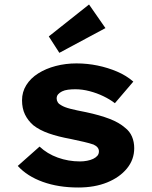

<svg xmlns="http://www.w3.org/2000/svg" viewBox="-20 -824 674 854"><path d="M328 10Q240 10 170.5 -15Q101 -40 59 -86L156 -172Q190 -140 237 -123Q284 -106 336 -106Q352 -106 367.5 -109Q383 -112 394.5 -117.5Q406 -123 413 -131Q420 -139 420 -151Q420 -170 396 -181Q379 -187 353 -193Q327 -199 294 -206Q239 -216 197.5 -230.5Q156 -245 128 -267Q104 -288 91 -315Q78 -342 78 -378Q78 -415 97 -445.5Q116 -476 150 -497.5Q184 -519 228 -530.5Q272 -542 320 -542Q368 -542 414 -532.5Q460 -523 501 -505.5Q542 -488 573 -461L491 -365Q469 -382 440 -396Q411 -410 378.5 -418.5Q346 -427 315 -427Q298 -427 282.5 -425Q267 -423 256 -417.5Q245 -412 238.5 -404.5Q232 -397 232 -386Q232 -377 237 -369Q242 -361 252 -356Q266 -347 293.5 -340Q321 -333 363 -325Q424 -312 467 -295.5Q510 -279 536 -256Q557 -240 567 -216.5Q577 -193 577 -165Q577 -114 544.5 -74.5Q512 -35 456.5 -12.5Q401 10 328 10ZM244 -589 197 -662 376 -804 449 -699Z"/></svg>

Font: Lexend Exa
Style: Bold
Weight: 700
Designer: Bonnie Shaver-Troup, Thomas Jockin
Foundry: Lexend
Version: Version 1.007